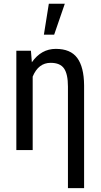

<svg xmlns="http://www.w3.org/2000/svg" viewBox="-20 -798 539 1021"><path d="M144.5 -528.3 149.4 -466.8Q199.2 -538.1 276.9 -538.1Q355 -538.1 390.6 -490Q426.3 -441.9 427.2 -344.2V202.6H341.3V-337.4Q341.3 -403.8 320.6 -433.8Q299.8 -463.9 249.5 -463.9Q184.1 -463.9 153.8 -390.6V0H66.9V-528.3ZM239.7 -778.3H324.7L268.1 -613.8H213.4Z"/></svg>

Font: MAUL Condensed
Style: Condensed Regular
Weight: 400
Designer: MAUL
Version: Version 1.0; 2020; ttfautohint (v1.8.3)